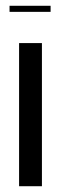

<svg xmlns="http://www.w3.org/2000/svg" viewBox="-20 -644 208 664"><path d="M125 -495V0H46V-495ZM155 -603H13V-624H155Z"/></svg>

Font: Moniqa SemBd Narrow Heading
Style: Regular
Weight: 600
Width: 4
Designer: Rajesh Rajput
Foundry: Rajesh Rajput
Version: Version 1.000